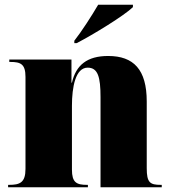

<svg xmlns="http://www.w3.org/2000/svg" viewBox="-20 -786 723 806"><path d="M292 -615V-605H302C372 -641 502 -721 538 -756V-766H392C366 -721 322 -653 292 -615ZM14 0H349V-10H345C301 -10 282 -20 282 -74V-342C282 -421 297 -502 348 -502C391 -502 402 -463 402 -378V0H659V-10H655C610 -10 596 -19 596 -80V-360C596 -494 541 -551 434 -551C346 -551 299 -513 282 -439H280V-536H19V-526H23C67 -526 87 -517 87 -463V-77C87 -19 63 -10 18 -10H14Z"/></svg>

Font: Noto Serif Display Black
Style: Regular
Weight: 900
Designer: Monotype Design Team
Foundry: Monotype Imaging Inc.
Version: Version 2.009